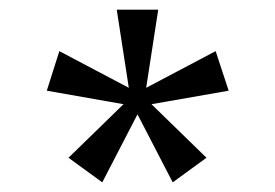

<svg xmlns="http://www.w3.org/2000/svg" viewBox="-20 -770 570 398"><path d="M454 -582 427 -664 283 -588 308 -750H222L247 -588L103 -664L77 -582L236 -554L122 -443L192 -392L265 -533L338 -392L408 -443L294 -554Z"/></svg>

Font: Glacial Indifference
Style: Medium
Weight: 500
Version: Version 1.001